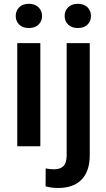

<svg xmlns="http://www.w3.org/2000/svg" viewBox="-20 -749 545 983"><path d="M60.5 -667Q60.5 -693.8 78.4 -711.7Q96.2 -729.5 127.9 -729.5Q159.2 -729.5 177.2 -711.7Q195.3 -693.8 195.3 -667Q195.3 -640.6 177.2 -623Q159.2 -605.5 127.9 -605.5Q96.2 -605.5 78.4 -623Q60.5 -640.6 60.5 -667ZM186.5 -528.3V0H68.4V-528.3ZM311 -667Q311 -693.8 329.1 -711.7Q347.2 -729.5 378.4 -729.5Q410.2 -729.5 428 -711.7Q445.8 -693.8 445.8 -667Q445.8 -640.6 428 -623Q410.2 -605.5 378.4 -605.5Q347.2 -605.5 329.1 -623Q311 -640.6 311 -667ZM321.3 -528.3H439.5V45.9Q439.5 127 397.9 170.2Q356.4 213.4 277.8 213.4Q244.1 213.4 213.4 205.1L213.9 113.3Q234.4 117.7 257.3 117.7Q288.6 117.7 304.9 101.1Q321.3 84.5 321.3 45.9Z"/></svg>

Font: Vazirmatn FD Medium
Style: Regular
Weight: 500
Designer: Saber Rastikerdar
Foundry: Saber Rastikerdar
Version: Version 33.003